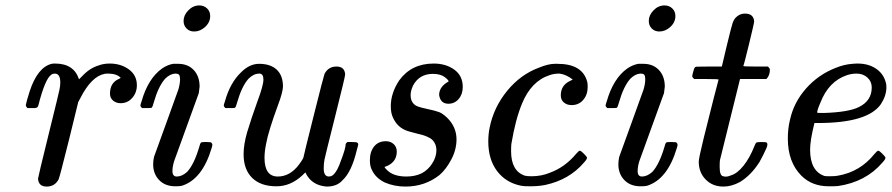

<svg xmlns="http://www.w3.org/2000/svg" viewBox="-20 -676 3284 707"><path d="M81 -278Q75 -284 75 -289Q77 -301 89 -339Q118 -428 170 -441Q174 -442 183 -442Q252 -442 271 -384L283 -396Q310 -425 343 -435Q361 -442 384 -442Q425 -442 454.5 -420.5Q484 -399 484 -362Q484 -335 467 -315.5Q450 -296 424 -296Q408 -296 396.5 -305.5Q385 -315 385 -331Q385 -371 417 -385Q424 -388 424 -390Q409 -405 378 -405Q369 -405 365 -404Q317 -395 276 -315L268 -300L234 -161Q200 -25 196 -16Q182 11 152 11Q122 11 120 -18Q120 -23 159 -181Q199 -343 199 -346Q202 -360 202 -372Q202 -405 182 -405Q174 -405 169 -401Q146 -386 121 -287Q120 -285 119 -283Q117 -278 104 -278Q100 -278 98 -278Z M656 -599Q656 -620 673.5 -638Q691 -656 714 -656Q731 -656 742.5 -645Q754 -634 754 -617Q754 -594 735.5 -577Q717 -560 695 -560Q678 -560 667 -571Q656 -582 656 -599ZM636 -441Q672 -441 693.5 -418Q715 -395 715 -357Q713 -338 712 -333Q711 -330 666.5 -207.5Q622 -85 621 -82Q615 -62 615 -46Q615 -26 631 -26Q650 -26 669 -43Q695 -71 714 -136Q717 -148 719.5 -150.5Q722 -153 733 -153H739Q756 -153 758 -151Q762 -147 762 -143Q762 -139 759 -130Q725 -16 650 8Q642 10 626 10Q588 10 566 -13Q544 -36 544 -71Q544 -84 547 -98Q548 -101 592.5 -223.5Q637 -346 637 -347Q643 -368 643 -384Q643 -396 639.5 -400.5Q636 -405 625 -405Q606 -404 588 -386Q563 -358 546 -298Q542 -282 538 -279Q537 -278 519 -278H503Q497 -284 497 -287Q497 -291 501 -302Q525 -387 577 -424Q598 -438 618 -441Z M810 -278Q804 -284 804 -287Q804 -291 808 -302Q827 -371 868 -410Q899 -441 934 -441Q976 -441 999 -419.5Q1022 -398 1022 -357Q1021 -335 1004 -290Q968 -192 960 -147Q954 -118 954 -95Q954 -26 1003 -26Q1048 -26 1081 -70Q1098 -93 1098 -99Q1098 -102 1135 -249.5Q1172 -397 1175 -404Q1189 -431 1219 -431Q1249 -431 1251 -402Q1251 -394 1213.5 -245Q1176 -96 1175 -89Q1172 -74 1172 -56Q1172 -27 1190 -26Q1201 -26 1208 -33Q1223 -47 1236 -86Q1253 -130 1253 -146Q1253 -147 1259 -153H1276Q1293 -153 1295 -151Q1299 -149 1299 -144Q1299 -141 1294 -124Q1275 -43 1241 -12Q1221 11 1183 11Q1144 8 1121 -16Q1108 -31 1105 -41Q1104 -41 1093 -30Q1050 10 998 10Q940 10 908.5 -21Q877 -52 877 -108Q877 -144 890 -189Q906 -242 927 -300Q950 -361 950 -383Q950 -405 935 -405Q914 -405 895 -386Q870 -358 853 -298Q849 -282 845 -279Q844 -278 826 -278Z M1597 -326Q1597 -357 1632 -376Q1632 -381 1619 -391Q1603 -404 1574 -404Q1524 -404 1501 -361Q1492 -342 1492 -325Q1492 -303 1506 -291Q1514 -283 1548 -276Q1585 -268 1597.5 -263Q1610 -258 1627 -242Q1661 -208 1661 -163Q1661 -125 1642 -89Q1623 -53 1599 -32Q1545 11 1473 11Q1432 11 1397 -4Q1364 -20 1350 -49Q1342 -63 1342 -86Q1342 -117 1357.5 -136.5Q1373 -156 1401 -156Q1418 -156 1429.5 -145.5Q1441 -135 1441 -118Q1441 -82 1408 -66Q1406 -65 1403 -64Q1399 -62 1398 -62Q1393 -62 1402 -53Q1426 -26 1476 -26Q1509 -26 1533 -38Q1556 -50 1571.5 -74Q1587 -98 1587 -123Q1587 -145 1573 -160Q1558 -175 1516 -184Q1479 -193 1470 -198Q1442 -211 1428 -241Q1419 -258 1419 -285Q1419 -333 1450 -380Q1495 -442 1577 -442Q1622 -442 1653 -419.5Q1684 -397 1684 -356Q1684 -329 1669 -311.5Q1654 -294 1631 -294Q1602 -294 1597 -326Z M2089 -383Q2065 -402 2040 -405Q2019 -405 2003 -399Q1936 -377 1902 -294Q1878 -236 1863 -146Q1862 -138 1862 -119Q1862 -46 1913 -29Q1920 -27 1938 -27Q1974 -27 2005 -40Q2060 -60 2101 -109Q2111 -121 2115 -121Q2119 -121 2129 -111Q2139 -101 2141 -97Q2144 -92 2130 -77Q2076 -14 1988 5Q1963 10 1932 10Q1908 10 1899 8Q1843 -3 1810.5 -46Q1778 -89 1778 -155Q1778 -182 1783 -206Q1798 -281 1847.5 -341.5Q1897 -402 1965 -427Q1999 -441 2023 -441H2033Q2124 -441 2142 -376Q2144 -371 2144 -356Q2144 -327 2127.5 -308Q2111 -289 2085 -289Q2068 -289 2056.5 -298.5Q2045 -308 2045 -325Q2045 -362 2079 -378Z M2369 -599Q2369 -620 2386.5 -638Q2404 -656 2427 -656Q2444 -656 2455.5 -645Q2467 -634 2467 -617Q2467 -594 2448.5 -577Q2430 -560 2408 -560Q2391 -560 2380 -571Q2369 -582 2369 -599ZM2349 -441Q2385 -441 2406.5 -418Q2428 -395 2428 -357Q2426 -338 2425 -333Q2424 -330 2379.5 -207.5Q2335 -85 2334 -82Q2328 -62 2328 -46Q2328 -26 2344 -26Q2363 -26 2382 -43Q2408 -71 2427 -136Q2430 -148 2432.5 -150.5Q2435 -153 2446 -153H2452Q2469 -153 2471 -151Q2475 -147 2475 -143Q2475 -139 2472 -130Q2438 -16 2363 8Q2355 10 2339 10Q2301 10 2279 -13Q2257 -36 2257 -71Q2257 -84 2260 -98Q2261 -101 2305.5 -223.5Q2350 -346 2350 -347Q2356 -368 2356 -384Q2356 -396 2352.5 -400.5Q2349 -405 2338 -405Q2319 -404 2301 -386Q2276 -358 2259 -298Q2255 -282 2251 -279Q2250 -278 2232 -278H2216Q2210 -284 2210 -287Q2210 -291 2214 -302Q2238 -387 2290 -424Q2311 -438 2331 -441Z M2536 -385Q2529 -392 2529 -395Q2529 -399 2532.5 -411.5Q2536 -424 2537 -425Q2539 -430 2545.5 -430.5Q2552 -431 2591 -431H2638L2657 -511Q2673 -577 2677.5 -590.5Q2682 -604 2690 -612Q2704 -626 2723 -626Q2755 -626 2757 -597Q2757 -591 2738 -513Q2719 -435 2717 -433Q2717 -431 2762 -431H2808Q2815 -424 2815 -420Q2815 -398 2802 -385H2705L2631 -86Q2630 -80 2630 -61Q2630 -29 2643 -27Q2655 -23 2671 -30Q2695 -37 2718 -66Q2741 -95 2758 -138Q2762 -149 2765.5 -151Q2769 -153 2784 -153Q2801 -153 2803 -151Q2809 -146 2802 -130Q2791 -105 2777 -80Q2746 -31 2705 -6Q2674 11 2644 11Q2604 11 2578.5 -15Q2553 -41 2553 -81Q2553 -93 2571.5 -168.5Q2590 -244 2608 -314L2626 -383Q2626 -385 2581 -385Z M2979 -223Q2963 -159 2963 -125Q2963 -46 3016 -28Q3020 -27 3035 -27Q3056 -27 3065 -29Q3147 -43 3200 -109Q3210 -121 3214 -121Q3218 -121 3228 -111Q3238 -101 3240 -97Q3243 -92 3229 -77Q3168 -6 3066 9Q3057 10 3032 10Q2970 10 2931 -29Q2881 -79 2881 -166Q2881 -203 2889 -235Q2903 -299 2948 -350Q2993 -401 3057 -426Q3089 -439 3119 -441Q3120 -441 3126 -441.5Q3132 -442 3135 -442H3138Q3177 -442 3204.5 -424Q3232 -406 3241 -375Q3244 -368 3244 -355Q3244 -324 3224 -293Q3176 -223 2992 -223ZM3190 -354Q3190 -376 3174 -390.5Q3158 -405 3134 -405Q3116 -405 3098 -399Q3031 -376 3001 -298Q2989 -271 2989 -261Q2989 -260 3014 -260Q3106 -263 3143 -282Q3190 -305 3190 -354Z"/></svg>

Font: MathJax_Main
Style: Italic
Weight: 400
Version: Version 1.1